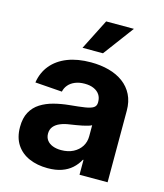

<svg xmlns="http://www.w3.org/2000/svg" viewBox="-113 -833 791 926"><g transform="rotate(15 282.5 -369.5)"><path d="M211.4 9.3Q159.7 9.3 119.1 -8.3Q78.6 -25.9 55.4 -61Q32.2 -96.2 32.2 -148.4Q32.2 -193.4 48.6 -223.1Q64.9 -252.9 93.5 -271Q122.1 -289.1 158.7 -298.6Q195.3 -308.1 235.4 -312Q282.7 -316.4 311 -320.8Q339.4 -325.2 352.3 -333.7Q365.2 -342.3 365.2 -359.4V-362.3Q365.2 -383.3 355.2 -398.4Q345.2 -413.6 326.2 -422.1Q307.1 -430.7 280.3 -430.7Q252.9 -430.7 232.4 -422.1Q211.9 -413.6 199.5 -398.9Q187 -384.3 183.1 -365.2L48.3 -375Q56.2 -425.8 86.4 -462.4Q116.7 -499 166.5 -518.6Q216.3 -538.1 282.7 -538.1Q331.5 -538.1 373 -526.9Q414.6 -515.6 445.1 -492.9Q475.6 -470.2 492.4 -436.5Q509.3 -402.8 509.3 -357.4V0H369.1V-74.2H366.2Q352.5 -48.8 331.5 -30Q310.5 -11.2 281 -1Q251.5 9.3 211.4 9.3ZM252 -91.8Q286.6 -91.8 312.3 -105Q337.9 -118.2 352.1 -140.6Q366.2 -163.1 366.2 -191.4V-246.6Q359.9 -242.7 348.1 -239.3Q336.4 -235.8 321.8 -232.7Q307.1 -229.5 291.3 -227.1Q275.4 -224.6 260.3 -222.2Q234.9 -218.8 214.6 -210.4Q194.3 -202.1 182.6 -188Q170.9 -173.8 170.9 -152.8Q170.9 -133.3 181.2 -119.6Q191.4 -106 209.7 -98.9Q228 -91.8 252 -91.8ZM224.6 -595.2 301.8 -747.6H440.4L326.7 -595.2Z"/></g></svg>

Font: Inter 24pt
Style: Bold
Weight: 700
Designer: Rasmus Andersson
Foundry: rsms
Version: Version 4.001;git-66647c0bb